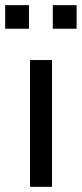

<svg xmlns="http://www.w3.org/2000/svg" viewBox="-29 -722 316 742"><path d="M87 0V-490H172V0ZM175 -611V-702H267V-611ZM-9 -611V-702H83V-611Z"/></svg>

Font: Nunito Sans 10pt
Style: Regular
Weight: 400
Designer: Vernon Adams
Foundry: Vernon Adams
Version: Version 3.101;gftools[0.9.27]